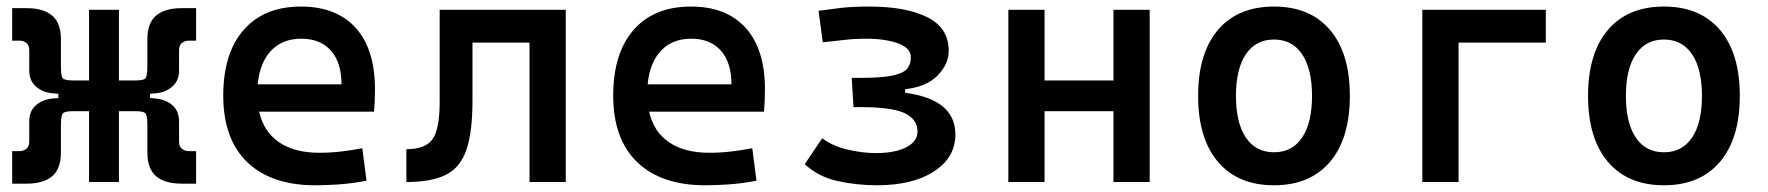

<svg xmlns="http://www.w3.org/2000/svg" viewBox="-20 -547 5313 577"><path d="M16.6 4.9V-92.8H39.1Q50.3 -92.8 59.1 -99.6Q67.9 -106.4 67.9 -121.6V-182.1Q67.9 -213.9 88.4 -231.2Q108.9 -248.5 138.7 -251L155.3 -252.4V-265.1L138.7 -266.6Q108.9 -269 88.4 -286.6Q67.9 -304.2 67.9 -335.4V-396Q67.9 -411.6 59.1 -418.2Q50.3 -424.8 39.1 -424.8H16.6V-522.5H60.1Q110.4 -522.5 136.7 -500.2Q163.1 -478 163.1 -428.7V-349.6Q163.1 -322.8 167.2 -314Q171.4 -305.2 197.8 -305.2H247.6V-517.6H337.4V-305.2H388.2Q414.6 -305.2 418.7 -314Q422.9 -322.8 422.9 -349.6V-428.7Q422.9 -478 449.2 -500.2Q475.6 -522.5 525.9 -522.5H569.3V-424.8H546.9Q536.1 -424.8 527.1 -418.2Q518.1 -411.6 518.1 -396V-335.4Q518.1 -304.2 497.6 -286.6Q477.1 -269 447.3 -266.6L430.7 -265.1V-252.4L447.3 -251Q477.1 -248.5 497.6 -231.2Q518.1 -213.9 518.1 -182.1V-121.6Q518.1 -106.4 527.1 -99.6Q536.1 -92.8 546.9 -92.8H569.3V4.9H525.9Q475.6 4.9 449.2 -17.3Q422.9 -39.6 422.9 -88.9V-168.5Q422.9 -194.8 418.7 -203.9Q414.6 -212.9 388.2 -212.9H337.4V0H247.6V-212.9H197.8Q171.4 -212.9 167.2 -203.9Q163.1 -194.8 163.1 -168.5V-88.9Q163.1 -39.6 136.7 -17.3Q110.4 4.9 60.1 4.9Z M927.7 9.8Q794.9 9.8 722.9 -59.8Q650.9 -129.4 650.9 -259.8Q650.9 -386.7 712.2 -457Q773.4 -527.3 884.8 -527.3Q990.7 -527.3 1048.8 -463.4Q1106.9 -399.4 1106.9 -278.3Q1106.9 -242.7 1104 -211.4H758.8Q772.5 -150.9 818.8 -119.4Q865.2 -87.9 939.5 -87.9Q972.7 -87.9 1004.4 -91.6Q1036.1 -95.2 1068.8 -101.6L1081.5 -3.9Q1034.7 4.9 996.1 7.3Q957.5 9.8 927.7 9.8ZM885.7 -430.7Q828.6 -430.7 794.7 -394.8Q760.7 -358.9 754.4 -293.5H1006.3Q1006.3 -359.4 974.4 -395Q942.4 -430.7 885.7 -430.7Z M1201.2 0V-98.6Q1258.8 -98.6 1280 -128.9Q1301.3 -159.2 1301.3 -241.2V-517.6H1680.2V0H1571.3V-418.9H1399.9V-244.6Q1399.9 -150.4 1381.8 -97.2Q1363.8 -43.9 1320.6 -22Q1277.3 0 1201.2 0Z M2099.6 9.8Q1966.8 9.8 1894.8 -59.8Q1822.8 -129.4 1822.8 -259.8Q1822.8 -386.7 1884 -457Q1945.3 -527.3 2056.6 -527.3Q2162.6 -527.3 2220.7 -463.4Q2278.8 -399.4 2278.8 -278.3Q2278.8 -242.7 2275.9 -211.4H1930.7Q1944.3 -150.9 1990.7 -119.4Q2037.1 -87.9 2111.3 -87.9Q2144.5 -87.9 2176.3 -91.6Q2208 -95.2 2240.7 -101.6L2253.4 -3.9Q2206.5 4.9 2168 7.3Q2129.4 9.8 2099.6 9.8ZM2057.6 -430.7Q2000.5 -430.7 1966.6 -394.8Q1932.6 -358.9 1926.3 -293.5H2178.2Q2178.2 -359.4 2146.2 -395Q2114.3 -430.7 2057.6 -430.7Z M2615.2 9.8Q2555.2 9.8 2497.3 -2.9Q2439.5 -15.6 2398.4 -53.7L2450.7 -131.3Q2485.4 -106.4 2530.3 -96.7Q2575.2 -86.9 2611.3 -86.9Q2669.9 -86.9 2703.6 -104.5Q2737.3 -122.1 2737.3 -151.4Q2737.3 -188.5 2699 -206.8Q2660.6 -225.1 2565.4 -225.1H2544.9L2539.6 -313H2566.9Q2631.8 -313 2664.1 -320.3Q2696.3 -327.6 2706.8 -341.3Q2717.3 -355 2717.3 -374.5Q2717.3 -402.8 2679 -416.7Q2640.6 -430.7 2582 -430.7Q2548.3 -430.7 2521.7 -427.5Q2495.1 -424.3 2452.6 -419.9L2439.9 -514.6Q2476.6 -519.5 2508.8 -523.4Q2541 -527.3 2592.8 -527.3Q2702.1 -527.3 2766.6 -495.4Q2831.1 -463.4 2831.1 -394Q2831.1 -354.5 2797.9 -320.3Q2764.6 -286.1 2700.2 -278.8V-268.1Q2851.1 -248.5 2851.1 -142.6Q2851.1 -73.7 2787.1 -32Q2723.1 9.8 2615.2 9.8Z M3010.3 0V-517.6H3119.1V-305.2H3326.2V-517.6H3435.1V0H3326.2V-212.9H3119.1V0Z M3808.6 9.8Q3700.2 9.8 3640.4 -60.5Q3580.6 -130.9 3580.6 -258.8Q3580.6 -387.2 3640.4 -457.3Q3700.2 -527.3 3808.6 -527.3Q3917 -527.3 3976.8 -457.3Q4036.6 -387.2 4036.6 -258.8Q4036.6 -130.9 3976.8 -60.5Q3917 9.8 3808.6 9.8ZM3808.6 -89.4Q3863.3 -89.4 3893.1 -133.5Q3922.9 -177.7 3922.9 -258.8Q3922.9 -339.8 3893.1 -384Q3863.3 -428.2 3808.6 -428.2Q3753.9 -428.2 3724.1 -384Q3694.3 -339.8 3694.3 -258.8Q3694.3 -177.7 3724.1 -133.5Q3753.9 -89.4 3808.6 -89.4Z M4254.4 0V-517.6H4625.5V-418.9H4363.3V0Z M4980.5 9.8Q4872.1 9.8 4812.3 -60.5Q4752.4 -130.9 4752.4 -258.8Q4752.4 -387.2 4812.3 -457.3Q4872.1 -527.3 4980.5 -527.3Q5088.9 -527.3 5148.7 -457.3Q5208.5 -387.2 5208.5 -258.8Q5208.5 -130.9 5148.7 -60.5Q5088.9 9.8 4980.5 9.8ZM4980.5 -89.4Q5035.2 -89.4 5064.9 -133.5Q5094.7 -177.7 5094.7 -258.8Q5094.7 -339.8 5064.9 -384Q5035.2 -428.2 4980.5 -428.2Q4925.8 -428.2 4896 -384Q4866.2 -339.8 4866.2 -258.8Q4866.2 -177.7 4896 -133.5Q4925.8 -89.4 4980.5 -89.4Z"/></svg>

Font: Caskaydia Cove Medium
Style: Regular
Weight: 500
Monospace: yes
Designer: Aaron Bell
Foundry: Saja Typeworks
Version: Version 4.300; ttfautohint (v1.8.3)